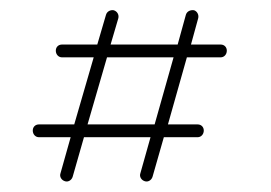

<svg xmlns="http://www.w3.org/2000/svg" viewBox="-20 -357 530 375"><path d="M122 -12 144 -89H274L254 -18C252 -12 256 -5 263 -3C269 -1 276 -5 278 -12L300 -89H366C373 -89 378 -95 378 -102C378 -109 373 -114 366 -114H308L345 -245H411C418 -245 423 -251 423 -258C423 -265 418 -270 411 -270H353L367 -321C369 -328 365 -335 359 -337C352 -338 345 -335 343 -328L327 -270H196L211 -321C213 -328 209 -335 202 -337C196 -338 189 -335 187 -328L170 -270H101C94 -270 89 -265 89 -258C89 -251 94 -245 101 -245H163L125 -114H56C49 -114 44 -109 44 -102C44 -95 49 -89 56 -89H118L98 -18C96 -12 100 -5 107 -3C113 -1 120 -5 122 -12ZM189 -245H319L282 -114H151Z"/></svg>

Font: LS
Style: LightAlt
Weight: 250
Designer: BSozoo
Foundry: BSozoo
Version: Version 001.000